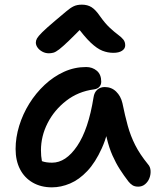

<svg xmlns="http://www.w3.org/2000/svg" viewBox="-20 -795 682 825"><path d="M203 10Q156 10 120.5 -10.5Q85 -31 66 -68Q47 -105 47 -155Q47 -204 62.5 -254.5Q78 -305 106 -350Q134 -395 172 -430.5Q210 -466 255 -486.5Q300 -507 350 -507Q377 -507 396 -491Q415 -475 415 -444Q415 -431 407 -422Q399 -413 384 -411Q316 -402 264.5 -362Q213 -322 184.5 -266Q156 -210 156 -149Q156 -124 160 -103.5Q164 -83 178 -51L121 -131Q144 -109 160.5 -102.5Q177 -96 204 -96Q263 -96 311.5 -167.5Q360 -239 382 -377Q385 -398 398 -409.5Q411 -421 430 -421Q459 -421 479 -401.5Q499 -382 506 -352Q517 -298 529 -254.5Q541 -211 561 -171.5Q581 -132 616 -89Q626 -78 627 -61.5Q628 -45 622 -29.5Q616 -14 603.5 -3.5Q591 7 574 7Q559 7 549.5 1Q540 -5 532 -15Q512 -41 495 -67.5Q478 -94 463.5 -126.5Q449 -159 438.5 -202.5Q428 -246 421 -305L460 -307Q445 -219 417.5 -158Q390 -97 355 -60Q320 -23 281 -6.5Q242 10 203 10ZM190 -566Q175 -566 162 -573Q149 -580 141.5 -590.5Q134 -601 134 -612Q134 -621 139 -630Q144 -639 161.5 -656.5Q179 -674 217 -706Q247 -731 264.5 -746Q282 -761 296.5 -768Q311 -775 332 -775Q356 -775 373.5 -764Q391 -753 410 -725Q432 -694 452 -675.5Q472 -657 487 -646Q502 -635 510 -625Q518 -615 518 -600Q518 -586 504.5 -577Q491 -568 467 -568Q443 -568 420 -577Q397 -586 369.5 -612Q342 -638 305 -689L344 -688Q302 -645 276 -620Q250 -595 234.5 -583Q219 -571 209 -568.5Q199 -566 190 -566Z"/></svg>

Font: Shantell Sans Medium
Style: Regular
Weight: 500
Designer: Stephen Nixon, Anya Danilova, Shantell Martin
Foundry: Arrow Type
Version: Version 1.011;[c5ecc13dd]